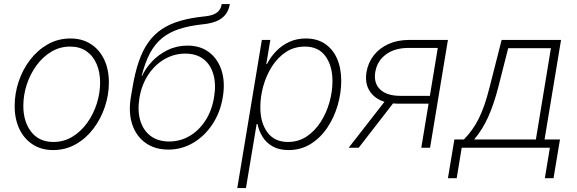

<svg xmlns="http://www.w3.org/2000/svg" viewBox="-20 -748 2919 972"><path d="M249 11.7Q189.5 11.7 145.8 -16.6Q102.1 -44.9 78.1 -95.2Q54.2 -145.5 54.2 -210.9Q54.2 -274.4 74.5 -335.2Q94.7 -396 132.6 -445.3Q170.4 -494.6 222.2 -523.9Q273.9 -553.2 336.9 -553.2Q396 -553.2 439.7 -525.1Q483.4 -497.1 507.3 -447Q531.2 -397 531.2 -330.6Q531.2 -267.6 510.7 -206.5Q490.2 -145.5 452.6 -96.2Q415 -46.9 363.3 -17.6Q311.5 11.7 249 11.7ZM250 -29.3Q303.7 -29.3 347.2 -56.2Q390.6 -83 421.9 -126.7Q453.1 -170.4 470 -223.6Q486.8 -276.9 486.8 -329.6Q486.8 -382.8 469.2 -423.8Q451.7 -464.8 417.7 -488.5Q383.8 -512.2 335.4 -512.2Q283.7 -512.2 240.5 -486.6Q197.3 -460.9 165.3 -417.5Q133.3 -374 115.7 -320.6Q98.1 -267.1 98.1 -211.9Q98.1 -132.3 137.9 -80.8Q177.7 -29.3 250 -29.3Z M832.5 9.3Q764.6 9.3 717.3 -24.2Q669.9 -57.6 649.7 -117.7Q629.4 -177.7 642.6 -257.3L650.4 -302.7Q663.1 -379.4 682.6 -436.3Q702.1 -493.2 731 -533.7Q759.8 -574.2 799.6 -600.6Q839.4 -627 892.1 -642.3Q944.8 -657.7 1012.2 -664.6Q1042.5 -667.5 1061 -675Q1079.6 -682.6 1089.6 -695.8Q1099.6 -709 1102.5 -727.5H1143.6Q1138.7 -697.3 1122.8 -676Q1106.9 -654.8 1078.9 -642.1Q1050.8 -629.4 1006.8 -625Q938.5 -617.7 887.9 -601.3Q837.4 -585 801 -555.4Q764.6 -525.9 739.5 -479.2Q714.4 -432.6 697.3 -363.8H699.7Q716.3 -401.4 749.3 -436.5Q782.2 -471.7 828.4 -494.4Q874.5 -517.1 929.7 -517.1Q994.1 -517.1 1038.6 -483.4Q1083 -449.7 1101.8 -390.9Q1120.6 -332 1107.9 -255.9Q1095.2 -179.2 1055.7 -119.1Q1016.1 -59.1 958 -24.9Q899.9 9.3 832.5 9.3ZM836.4 -31.7Q892.1 -31.7 939.5 -59.3Q986.8 -86.9 1019.5 -137Q1052.2 -187 1063.5 -254.4Q1074.7 -321.3 1060.3 -371.3Q1045.9 -421.4 1009.8 -449Q973.6 -476.6 918 -476.6Q861.8 -476.6 813 -448.5Q764.2 -420.4 730.7 -369.9Q697.3 -319.3 686 -252.9Q675.3 -187.5 690.2 -137.7Q705.1 -87.9 742.4 -59.8Q779.8 -31.7 836.4 -31.7Z M1181.2 204.1 1305.7 -545.9H1348.6L1328.1 -423.8H1331.5Q1349.6 -459.5 1378.2 -489Q1406.7 -518.6 1444.6 -535.9Q1482.4 -553.2 1528.3 -553.2Q1585 -553.2 1625 -526.4Q1665 -499.5 1686.3 -451.2Q1707.5 -402.8 1707.5 -338.9Q1707.5 -277.3 1689.5 -215.1Q1671.4 -152.8 1637 -101.6Q1602.5 -50.3 1553 -19.3Q1503.4 11.7 1440.9 11.7Q1393.6 11.7 1361.1 -6.3Q1328.6 -24.4 1309.6 -54.7Q1290.5 -85 1283.7 -120.1H1279.3L1225.1 204.1ZM1437.5 -29.3Q1490.7 -29.3 1532.5 -57.1Q1574.2 -85 1603.5 -130.6Q1632.8 -176.3 1647.9 -230.5Q1663.1 -284.7 1663.1 -337.4Q1663.1 -414.6 1627.7 -463.4Q1592.3 -512.2 1523.4 -512.2Q1469.7 -512.2 1428 -484.9Q1386.2 -457.5 1357.2 -412.1Q1328.1 -366.7 1313 -312.5Q1297.9 -258.3 1297.9 -204.6Q1297.9 -127 1333.7 -78.1Q1369.6 -29.3 1437.5 -29.3Z M2157.2 0H2112.8L2196.3 -505.4H2048.3Q1978.5 -505.4 1933.8 -472.4Q1889.2 -439.5 1879.9 -383.3Q1870.6 -327.6 1904.5 -295.2Q1938.5 -262.7 2007.8 -262.7H2175.8L2169.4 -223.1H1999Q1910.6 -223.1 1867.2 -267.3Q1823.7 -311.5 1835.4 -383.3Q1843.8 -431.6 1872.6 -468.3Q1901.4 -504.9 1947.3 -525.4Q1993.2 -545.9 2052.7 -545.9H2247.6ZM1795.9 0H1745.1L1938 -247.6H1987.8Z M2247.6 154.3 2280.3 -42H2328.6Q2350.6 -64.5 2369.1 -90.1Q2387.7 -115.7 2403.6 -147.5Q2419.4 -179.2 2432.9 -218.5Q2446.3 -257.8 2458.5 -306.2L2519.5 -545.9H2820.3L2736.8 -42H2814.9L2782.2 154.3H2738.3L2763.7 0H2317.4L2292 154.3ZM2380.4 -42H2692.9L2769 -503.9H2552.7L2502.4 -306.2Q2480 -219.2 2451.2 -155.3Q2422.4 -91.3 2380.4 -42Z"/></svg>

Font: Inter ExtraLight
Style: Italic
Weight: 250
Italic angle: -9.3988°
Designer: Rasmus Andersson
Foundry: rsms
Version: Version 4.001;git-66647c0bb